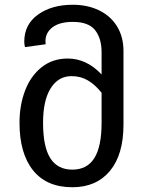

<svg xmlns="http://www.w3.org/2000/svg" viewBox="-20 -773 620 807"><path d="M499 -559V-249Q499 -123 442 -54.5Q385 14 284 14Q176 14 119 -57Q62 -128 62 -257Q62 -331 85.5 -392.5Q109 -454 155 -490.5Q201 -527 265 -527Q344 -527 407 -460V-553Q407 -612 379.5 -646.5Q352 -681 286 -681Q231 -681 201 -658.5Q171 -636 171 -599L172 -587L85 -575Q82 -586 82 -598Q82 -670 139.5 -711.5Q197 -753 286 -753Q348 -753 396.5 -729.5Q445 -706 472 -662Q499 -618 499 -559ZM407 -257V-383Q380 -417 349.5 -435Q319 -453 281 -453Q225 -453 193 -402Q161 -351 161 -257Q161 -156 191.5 -108Q222 -60 284 -60Q346 -60 376.5 -108.5Q407 -157 407 -257Z"/></svg>

Font: Fira GO
Style: Regular
Weight: 400
Designer: Carrois Corporate
Foundry: Carrois Corporate GbR
Version: Version 0.300